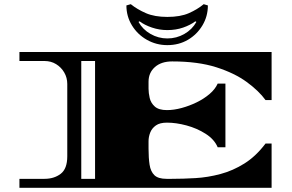

<svg xmlns="http://www.w3.org/2000/svg" viewBox="-20 -899 1400 919"><path d="M73 0V-43H193Q239 -43 270.5 -67Q302 -91 302 -151V-497Q302 -527 287.5 -552Q273 -577 248.5 -592Q224 -607 193 -607H73V-650H1280V-420H1251Q1219 -464 1161 -506.5Q1103 -549 1015.5 -577Q928 -605 804 -605Q752 -605 721.5 -578Q691 -551 691 -508V-474Q691 -454 696.5 -430Q702 -406 721 -389Q740 -372 779 -372Q812 -372 849 -382Q886 -392 921 -409Q956 -426 983 -449Q1010 -472 1022 -499H1059V-194H1022Q1006 -232 964.5 -258.5Q923 -285 873 -298.5Q823 -312 779 -312Q745 -312 726 -298.5Q707 -285 699 -264.5Q691 -244 691 -223V-187Q691 -143 696 -110.5Q701 -78 719 -60.5Q737 -43 777 -43H802Q856 -43 915.5 -46.5Q975 -50 1035 -66Q1095 -82 1150 -116.5Q1205 -151 1251 -212H1280V0ZM369 -43H435V-607H369ZM781 -683Q728 -683 683 -708.5Q638 -734 611.5 -777.5Q585 -821 585 -873L606 -879Q637 -854 678.5 -836Q720 -818 781 -818Q843 -818 884 -836Q925 -854 955 -879L975 -873Q975 -821 949 -777.5Q923 -734 879.5 -708.5Q836 -683 781 -683ZM781 -715Q825 -715 862.5 -736.5Q900 -758 920 -794L915 -797Q891 -779 856.5 -767Q822 -755 781 -755Q743 -755 707.5 -767Q672 -779 648 -797L643 -794Q663 -758 700.5 -736.5Q738 -715 781 -715Z"/></svg>

Font: Diplomata
Style: Regular
Weight: 400
Designer: Eduardo Rodriguez Tunni
Foundry: Eduardo Rodriguez Tunni
Version: Version 1.002; ttfautohint (v1.8.4.7-5d5b);gftools[0.9.23]